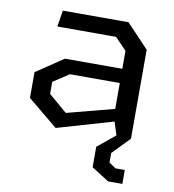

<svg xmlns="http://www.w3.org/2000/svg" viewBox="-81 -586 782 863"><g transform="rotate(10 310.0 -154.0)"><path d="M196 11.5 452 -63 471 -3 390.5 63V156.5L470 207H535V143.5H492.5L461.5 122.5V79L538 0V-406L436 -513.5H136.5L124.5 -439H392.5L445 -384.5V-302.5H183L59 -219V-101.5ZM145 -135V-190L217.5 -237.5H445V-119.5L229 -63Z"/></g></svg>

Font: Monaspace Krypton
Style: Regular
Weight: 400
Designer: Riley Cran & the Lettermatic Team
Foundry: Lettermatic
Version: Version 1.200 (Monaspace Krypton)